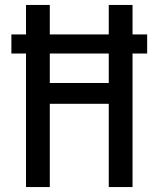

<svg xmlns="http://www.w3.org/2000/svg" viewBox="-20 -755 640 775"><path d="M85 0V-539H26V-616H85V-735H181V-616H419V-735H515V-616H574V-539H515V0H419V-336H181V0ZM419 -420V-539H181V-420Z"/></svg>

Font: Iosevka Fixed Curly Md Ex
Style: Regular
Weight: 500
Width: 7
Monospace: yes
Designer: Belleve Invis
Foundry: Belleve Invis
Version: Version 30.1.2